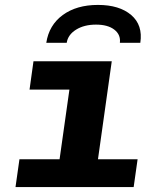

<svg xmlns="http://www.w3.org/2000/svg" viewBox="-20 -760 640 780"><path d="M43 0 59 -113H222L262 -396H100L116 -511H434L378 -113H539L523 0ZM168 -586Q179 -658 235 -699Q291 -740 378 -740Q465 -740 513 -699Q561 -658 550 -586H467Q471 -619 444.5 -639.5Q418 -660 370 -660Q322 -660 289 -639.5Q256 -619 251 -586Z"/></svg>

Font: Chivo Mono Medium
Style: Bold Italic
Weight: 700
Italic angle: -8.05°
Monospace: yes
Version: Version 1.008